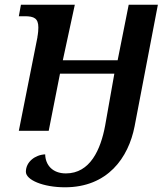

<svg xmlns="http://www.w3.org/2000/svg" viewBox="-20 -556 707 816"><path d="M256 240C438 240 526 114 552 -19L651 -536H527L480 -300H247L298 -536H69L60 -487H85C125 -487 143 -478 143 -439C143 -414 138 -397 139 -397L60 0H187L235 -243H466L427 -23C408 80 363 181 260 181C203 181 173 145 172 100C129 102 90 132 90 174C90 209 164 240 256 240Z"/></svg>

Font: Noto Serif Semi
Style: Italic
Weight: 600
Italic angle: -12°
Designer: Monotype Design Team
Foundry: Monotype Imaging Inc.
Version: Version 1.901